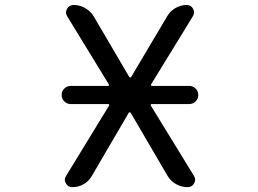

<svg xmlns="http://www.w3.org/2000/svg" viewBox="-20 -775 1040 774"><path d="M265.6 -355.5Q250 -355.5 239.3 -366.2Q228.5 -377 228.5 -392.1Q228.5 -407.2 239.3 -418Q250 -428.7 265.6 -428.7H416Q418 -428.7 418.9 -430.7Q419.9 -432.6 418.9 -434.6L251 -709Q246.1 -716.8 246.1 -724.6Q246.1 -731.4 250 -739.3Q258.8 -754.9 277.3 -754.9Q301.8 -754.9 323.7 -742.2Q345.7 -729.5 358.4 -708L501 -464.8Q502 -462.9 504.9 -462.9Q507.8 -462.9 508.8 -464.8L654.3 -710Q666 -730.5 687.5 -742.7Q709 -754.9 732.4 -754.9Q750 -754.9 758.3 -739.7Q766.6 -724.6 757.8 -710L588.9 -434.6Q587.9 -432.6 588.9 -430.7Q589.8 -428.7 592.8 -428.7H743.2Q757.8 -428.7 768.6 -418Q779.3 -407.2 779.3 -392.1Q779.3 -377 768.6 -366.2Q757.8 -355.5 742.2 -355.5H591.8Q588.9 -355.5 587.9 -353.5Q586.9 -351.6 587.9 -349.6L761.7 -66.4Q766.6 -58.6 766.6 -50.8Q766.6 -43 762.7 -36.1Q753.9 -20.5 736.3 -20.5Q711.9 -20.5 689.9 -32.7Q668 -44.9 655.3 -66.4L506.8 -320.3Q505.9 -322.3 502.9 -322.3Q500 -322.3 499 -320.3L350.6 -66.4Q338.9 -44.9 317.4 -32.7Q295.9 -20.5 271.5 -20.5Q253.9 -20.5 246.1 -35.2Q241.2 -43 241.2 -49.8Q241.2 -57.6 246.1 -65.4L419.9 -349.6Q420.9 -351.6 419.9 -353.5Q418.9 -355.5 416 -355.5Z"/></svg>

Font: Rounded Mgen+ 1mn regular
Style: Regular
Weight: 400
Designer: [Source Han Sans]
Ryoko NISHIZUKA  (kana & ideographs); Paul D. Hunt (Latin, Greek & Cyrillic); Wenlong ZHANG  (bopomofo
Version: Version 1.059.20150602